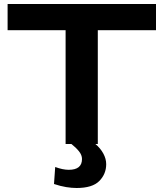

<svg xmlns="http://www.w3.org/2000/svg" viewBox="-20 -720 810 960"><path d="M256 115Q294 129 324 129Q390 129 390 75Q390 55 374.5 36Q359 17 337 0H308V-569H18V-700H760V-569H469V0H457Q482 21 496.5 47.5Q511 74 511 101Q511 150 476.5 185Q442 220 363 220Q339 220 311 215.5Q283 211 250 200Z"/></svg>

Font: Georama Extended SemiBold
Style: Regular
Weight: 600
Width: 7
Designer: Jean-Baptiste Levee
Foundry: Production Type
Version: Version 1.000